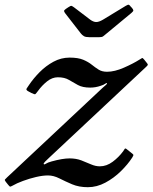

<svg xmlns="http://www.w3.org/2000/svg" viewBox="-68 -770 636 800"><path d="M269 -630.5 204.5 -713.5Q199.5 -720 199 -723.8Q198.5 -727.5 206.5 -733L217 -740Q226.5 -746.5 230 -745.5Q233.5 -744.5 241 -739L308 -688Q321 -678.5 332.5 -678.2Q344 -678 361 -688L456.5 -746Q465.5 -751.5 469 -750Q472.5 -748.5 477.5 -741.5L481.5 -737.5Q487 -731 487.5 -727Q488 -723 479.5 -716L372 -627Q365.5 -621.5 361 -618.2Q356.5 -615 344.5 -615H304.5Q289 -615 281.8 -619.2Q274.5 -623.5 269 -630.5ZM53 -416Q71.5 -443.5 97.2 -469.5Q123 -495.5 154.8 -512.8Q186.5 -530 222 -530Q257.5 -530 278.8 -521Q300 -512 314.2 -500.5Q328.5 -489 342.8 -480Q357 -471 378 -471Q409.5 -471 448.2 -488Q487 -505 513 -521.5Q521 -526.5 523.8 -528Q526.5 -529.5 532.5 -522L542.5 -509.5Q548 -503 548 -500.5Q548 -498 541.5 -492L137.5 -113.5Q127 -104 119.5 -96.2Q112 -88.5 114.5 -86Q117.5 -83.5 123.5 -88Q129.5 -92.5 147.5 -97.5Q192.5 -110 222 -110Q249 -110 270.8 -101.8Q292.5 -93.5 311.2 -85.2Q330 -77 348 -77Q376 -77 401.5 -96Q427 -115 445 -139.5Q449.5 -146 451.8 -149.8Q454 -153.5 460.5 -148L477.5 -134.5Q486 -128 487.5 -125.5Q489 -123 483 -113.5Q464.5 -85 435.5 -56.5Q406.5 -28 371 -9Q335.5 10 298 10Q261 10 232.2 -2.2Q203.5 -14.5 179.2 -26.8Q155 -39 132 -39Q110 -39 82.2 -32.5Q54.5 -26 28 -16.2Q1.5 -6.5 -16.5 4Q-24.5 8.5 -26.5 7.5Q-28.5 6.5 -34 0L-44 -12.5Q-49.5 -19.5 -47.2 -22.2Q-45 -25 -38.5 -31L359.5 -404Q367.5 -411.5 373.2 -416Q379 -420.5 377.5 -423Q376 -425.5 370.2 -421Q364.5 -416.5 351.5 -412.5Q330 -405 308 -405Q276 -405 256.5 -415.8Q237 -426.5 219 -437.2Q201 -448 173 -448Q149.5 -448 128.2 -431Q107 -414 91 -392Q82.5 -380.5 79.5 -378Q76.5 -375.5 63 -382.5L49 -390Q39 -395.5 43.2 -401.5Q47.5 -407.5 53 -416Z"/></svg>

Font: Besley*
Style: Italic
Weight: 400
Italic angle: -13°
Designer: Owen Earl
Foundry: indestructible type*
Version: Version 2.000; ttfautohint (v1.8.3)